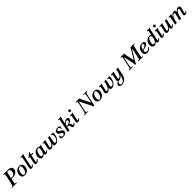

<svg xmlns="http://www.w3.org/2000/svg" viewBox="1270 -4555 8620 8620"><g transform="rotate(-45 5580.0 -244.5)"><path d="M-6 2Q-6 -6 -3.5 -17Q-1 -28 2 -35H72Q87 -81 98.5 -125Q110 -169 119 -210L179 -490Q188 -529 195 -572.5Q202 -616 206 -665H136Q136 -673 138.5 -684Q141 -695 144 -702Q178 -701 215.5 -700.5Q253 -700 287 -700H434Q499 -700 551 -684Q603 -668 633 -632Q663 -596 663 -535Q663 -466 622 -411.5Q581 -357 510.5 -326.5Q440 -296 354 -296H204L213 -336H354Q401 -336 438.5 -360.5Q476 -385 498.5 -431Q521 -477 521 -539Q521 -576 512 -600Q503 -624 487 -637Q471 -650 450.5 -655Q430 -660 407 -660H352Q342 -628 334 -601.5Q326 -575 319.5 -549Q313 -523 306 -490L246 -210Q239 -175 231.5 -133Q224 -91 219 -35H313Q313 -28 310.5 -17Q308 -6 305 2Q253 0 213 0Q173 0 138 0Q104 0 66.5 0Q29 0 -6 2Z M914 -424Q874 -424 842.5 -396.5Q811 -369 789.5 -326Q768 -283 757 -235Q746 -187 746 -145Q746 -88 762.5 -56.5Q779 -25 815 -25L817 15Q729 15 680.5 -33.5Q632 -82 632 -163Q632 -224 652.5 -278Q673 -332 711 -374Q749 -416 800.5 -440Q852 -464 912 -464ZM815 -25Q856 -25 887.5 -52.5Q919 -80 940 -122.5Q961 -165 972 -213.5Q983 -262 983 -303Q983 -361 966.5 -392.5Q950 -424 914 -424L912 -464Q1000 -464 1048.5 -415.5Q1097 -367 1097 -285Q1097 -225 1076.5 -170.5Q1056 -116 1018 -74.5Q980 -33 928.5 -9Q877 15 817 15Z M1249 15Q1201 15 1185 -17Q1169 -49 1179 -95L1267 -516Q1275 -553 1281 -590Q1287 -627 1288 -663H1233Q1233 -670 1235.5 -681.5Q1238 -693 1241 -700Q1286 -700 1333.5 -703Q1381 -706 1429 -714Q1418 -689 1407 -652.5Q1396 -616 1387 -579.5Q1378 -543 1372 -516L1284 -100Q1279 -75 1281 -59.5Q1283 -44 1298 -44Q1312 -44 1328.5 -58.5Q1345 -73 1367 -106Q1375 -102 1382.5 -97.5Q1390 -93 1397 -86Q1371 -41 1332 -13Q1293 15 1249 15Z M1473 -406Q1474 -415 1476.5 -427Q1479 -439 1483 -448H1773Q1772 -441 1769.5 -428Q1767 -415 1763 -406ZM1692 -126Q1700 -122 1707.5 -117.5Q1715 -113 1722 -106Q1688 -46 1644 -15.5Q1600 15 1552 15Q1499 15 1483 -17Q1467 -49 1477 -95L1523 -310Q1529 -338 1536 -373Q1543 -408 1548.5 -444Q1554 -480 1556 -511Q1577 -517 1597 -528.5Q1617 -540 1634 -555.5Q1651 -571 1660 -588Q1676 -591 1692 -588Q1672 -509 1657 -443Q1642 -377 1627 -309L1583 -100Q1579 -77 1584 -63Q1589 -49 1603 -49Q1615 -49 1636.5 -64Q1658 -79 1692 -126Z M2158 15Q2111 15 2094 -17Q2077 -49 2087 -95L2102 -164L2142 -248L2149 -382L2247 -448Q2263 -451 2279 -448Q2265 -408 2251.5 -356.5Q2238 -305 2229 -264L2194 -100Q2189 -75 2190.5 -59.5Q2192 -44 2207 -44Q2221 -44 2237.5 -58.5Q2254 -73 2276 -106Q2285 -102 2292 -97.5Q2299 -93 2306 -86Q2281 -41 2241.5 -13Q2202 15 2158 15ZM1923 15Q1862 15 1828.5 -27.5Q1795 -70 1795 -148Q1795 -206 1814 -262Q1833 -318 1868.5 -363.5Q1904 -409 1955.5 -436Q2007 -463 2073 -463Q2137 -463 2179.5 -436Q2222 -409 2234 -363L2170 -320Q2170 -261 2151.5 -202Q2133 -143 2099 -93.5Q2065 -44 2020.5 -14.5Q1976 15 1923 15ZM1975 -51Q2008 -51 2037 -76.5Q2066 -102 2087.5 -143Q2109 -184 2121 -231.5Q2133 -279 2133 -322Q2133 -368 2120 -395.5Q2107 -423 2074 -423Q2041 -423 2011 -396Q1981 -369 1958.5 -326.5Q1936 -284 1923 -236.5Q1910 -189 1910 -148Q1910 -99 1927 -75Q1944 -51 1975 -51Z M2712 -343H2740Q2711 -209 2669.5 -130.5Q2628 -52 2578 -18.5Q2528 15 2476 15Q2419 15 2394.5 -21Q2370 -57 2385 -125L2417 -264Q2425 -299 2430 -333.5Q2435 -368 2438 -411H2383Q2383 -419 2385.5 -430Q2388 -441 2391 -448Q2438 -448 2484.5 -451Q2531 -454 2579 -462Q2568 -438 2557 -401.5Q2546 -365 2537.5 -328.5Q2529 -292 2522 -264L2490 -129Q2483 -95 2491 -75.5Q2499 -56 2525 -56Q2555 -56 2583.5 -80Q2612 -104 2636.5 -144.5Q2661 -185 2680.5 -236.5Q2700 -288 2712 -343ZM3059 -448Q3065 -382 3053.5 -316Q3042 -250 3016 -190.5Q2990 -131 2951.5 -84.5Q2913 -38 2865 -11.5Q2817 15 2761 15Q2697 15 2674.5 -22Q2652 -59 2666 -127L2712 -343Q2717 -370 2721 -396Q2725 -422 2726 -448Q2756 -448 2784 -449Q2812 -450 2842 -453Q2834 -422 2828 -395.5Q2822 -369 2816 -342L2771 -129Q2764 -96 2776.5 -76Q2789 -56 2821 -56Q2864 -56 2900 -87Q2936 -118 2958.5 -172Q2981 -226 2981 -296Q2981 -329 2974.5 -357.5Q2968 -386 2952 -411H2910Q2910 -418 2912.5 -430.5Q2915 -443 2918 -450Q2953 -449 2990.5 -448.5Q3028 -448 3059 -448Z M3260 15Q3219 15 3180.5 7Q3142 -1 3102 -20L3132 -157Q3148 -160 3164 -157Q3164 -96 3188 -60.5Q3212 -25 3266 -25Q3307 -25 3332 -44Q3357 -63 3357 -97Q3357 -124 3337 -141Q3317 -158 3288 -172.5Q3259 -187 3229.5 -204.5Q3200 -222 3180 -249Q3160 -276 3160 -319Q3160 -367 3185 -399Q3210 -431 3252 -447Q3294 -463 3346 -463Q3387 -463 3423 -453.5Q3459 -444 3487 -428L3459 -302Q3443 -299 3427 -302Q3430 -364 3406 -393.5Q3382 -423 3334 -423Q3297 -423 3277 -404.5Q3257 -386 3257 -360Q3257 -331 3277.5 -313Q3298 -295 3328 -280Q3358 -265 3388 -248Q3418 -231 3438.5 -204.5Q3459 -178 3459 -136Q3459 -86 3431.5 -52Q3404 -18 3359 -1.5Q3314 15 3260 15Z M3538 5Q3544 -18 3548 -33.5Q3552 -49 3555.5 -65.5Q3559 -82 3564 -106L3651 -516Q3659 -553 3664.5 -590Q3670 -627 3672 -663H3617Q3617 -670 3619.5 -681.5Q3622 -693 3625 -700Q3669 -700 3717 -703Q3765 -706 3812 -714Q3802 -689 3791 -652.5Q3780 -616 3770.5 -579.5Q3761 -543 3756 -516L3669 -105Q3663 -79 3660 -53Q3657 -27 3655 0Q3624 0 3596.5 1Q3569 2 3538 5ZM3814 -55 3808 -102Q3802 -143 3774 -161.5Q3746 -180 3707 -180H3681L3689 -211H3789Q3846 -211 3875 -188.5Q3904 -166 3910 -124L3917 -79Q3920 -65 3925 -54.5Q3930 -44 3944 -44Q3957 -44 3973 -58.5Q3989 -73 4011 -106Q4020 -102 4027 -97.5Q4034 -93 4041 -86Q4015 -38 3981 -11.5Q3947 15 3901 15Q3857 15 3838 -5Q3819 -25 3814 -55ZM3693 -199 3694 -217Q3764 -217 3813.5 -237Q3863 -257 3889.5 -288.5Q3916 -320 3916 -353Q3916 -376 3903.5 -387.5Q3891 -399 3869 -399Q3840 -399 3803.5 -375.5Q3767 -352 3737 -309.5Q3707 -267 3695 -211H3666Q3686 -297 3727.5 -352.5Q3769 -408 3820.5 -435.5Q3872 -463 3918 -463Q3959 -463 3987 -443Q4015 -423 4015 -381Q4015 -341 3987.5 -303.5Q3960 -266 3907 -238Q3854 -210 3776 -199Z M4187 15Q4140 15 4123.5 -17Q4107 -49 4117 -95L4153 -264Q4161 -299 4166 -333.5Q4171 -368 4174 -411H4119Q4119 -419 4121.5 -430Q4124 -441 4127 -448Q4174 -448 4220 -451Q4266 -454 4315 -462Q4304 -438 4293 -401.5Q4282 -365 4273 -328.5Q4264 -292 4258 -264L4223 -100Q4217 -75 4219 -59.5Q4221 -44 4236 -44Q4250 -44 4266.5 -58.5Q4283 -73 4305 -106Q4314 -102 4321 -97.5Q4328 -93 4335 -86Q4310 -41 4270.5 -13Q4231 15 4187 15ZM4292 -681 4345 -636 4330 -566 4263 -546 4210 -591 4225 -662Z M5161 0Q5151 -37 5140 -65Q5129 -93 5110 -131L4861 -617L4849 -700Q4882 -700 4914 -700.5Q4946 -701 4972 -702Q4979 -676 4988.5 -651Q4998 -626 5015 -591L5220 -186L5226 0Q5209 2 5192 2Q5175 2 5161 0ZM4595 2Q4595 -6 4597.5 -17Q4600 -28 4603 -35H4670Q4688 -81 4700 -124Q4712 -167 4722 -210L4782 -490Q4791 -530 4796 -571.5Q4801 -613 4804 -665H4737Q4737 -673 4739.5 -684Q4742 -695 4745 -702Q4779 -701 4805 -700.5Q4831 -700 4849 -700L4861 -617Q4853 -589 4845 -557Q4837 -525 4829 -490L4769 -210Q4762 -173 4755.5 -132Q4749 -91 4747 -35H4828Q4828 -28 4825.5 -17Q4823 -6 4820 2Q4783 0 4751.5 0Q4720 0 4700 0Q4682 0 4656 0Q4630 0 4595 2ZM5226 0 5220 -186 5284 -490Q5293 -534 5298 -573.5Q5303 -613 5306 -665H5224Q5224 -673 5226.5 -684Q5229 -695 5232 -702Q5269 -701 5301.5 -700.5Q5334 -700 5353 -700Q5370 -700 5396.5 -700.5Q5423 -701 5458 -702Q5458 -695 5455.5 -684Q5453 -673 5450 -665H5383Q5370 -630 5361 -603Q5352 -576 5345 -550Q5338 -524 5331 -490Z M5683 -424Q5643 -424 5611.5 -396.5Q5580 -369 5558.5 -326Q5537 -283 5526 -235Q5515 -187 5515 -145Q5515 -88 5531.5 -56.5Q5548 -25 5584 -25L5586 15Q5498 15 5449.5 -33.5Q5401 -82 5401 -163Q5401 -224 5421.5 -278Q5442 -332 5480 -374Q5518 -416 5569.5 -440Q5621 -464 5681 -464ZM5584 -25Q5625 -25 5656.5 -52.5Q5688 -80 5709 -122.5Q5730 -165 5741 -213.5Q5752 -262 5752 -303Q5752 -361 5735.5 -392.5Q5719 -424 5683 -424L5681 -464Q5769 -464 5817.5 -415.5Q5866 -367 5866 -285Q5866 -225 5845.5 -170.5Q5825 -116 5787 -74.5Q5749 -33 5697.5 -9Q5646 15 5586 15Z M6288 -343H6316Q6287 -209 6245.5 -130.5Q6204 -52 6154 -18.5Q6104 15 6052 15Q5995 15 5970.5 -21Q5946 -57 5961 -125L5993 -264Q6001 -299 6006 -333.5Q6011 -368 6014 -411H5959Q5959 -419 5961.5 -430Q5964 -441 5967 -448Q6014 -448 6060.5 -451Q6107 -454 6155 -462Q6144 -438 6133 -401.5Q6122 -365 6113.5 -328.5Q6105 -292 6098 -264L6066 -129Q6059 -95 6067 -75.5Q6075 -56 6101 -56Q6131 -56 6159.5 -80Q6188 -104 6212.5 -144.5Q6237 -185 6256.5 -236.5Q6276 -288 6288 -343ZM6635 -448Q6641 -382 6629.5 -316Q6618 -250 6592 -190.5Q6566 -131 6527.5 -84.5Q6489 -38 6441 -11.5Q6393 15 6337 15Q6273 15 6250.5 -22Q6228 -59 6242 -127L6288 -343Q6293 -370 6297 -396Q6301 -422 6302 -448Q6332 -448 6360 -449Q6388 -450 6418 -453Q6410 -422 6404 -395.5Q6398 -369 6392 -342L6347 -129Q6340 -96 6352.5 -76Q6365 -56 6397 -56Q6440 -56 6476 -87Q6512 -118 6534.5 -172Q6557 -226 6557 -296Q6557 -329 6550.5 -357.5Q6544 -386 6528 -411H6486Q6486 -418 6488.5 -430.5Q6491 -443 6494 -450Q6529 -449 6566.5 -448.5Q6604 -448 6635 -448Z M7049 -343H7078Q7056 -242 7026.5 -176.5Q6997 -111 6962.5 -73.5Q6928 -36 6891 -20.5Q6854 -5 6817 -5Q6756 -5 6734 -41Q6712 -77 6727 -145L6754 -264Q6763 -299 6768 -333.5Q6773 -368 6776 -411H6721Q6721 -419 6723.5 -430Q6726 -441 6729 -448Q6776 -448 6822 -451Q6868 -454 6917 -462Q6906 -438 6895 -401.5Q6884 -365 6875 -328Q6866 -291 6859 -264L6832 -149Q6824 -115 6833 -95.5Q6842 -76 6869 -76Q6898 -76 6925 -97Q6952 -118 6976 -155Q7000 -192 7019 -240Q7038 -288 7049 -343ZM7064 -448Q7094 -448 7122 -449Q7150 -450 7180 -453Q7172 -422 7165.5 -395.5Q7159 -369 7154 -342L7100 -81Q7079 20 7029.5 88Q6980 156 6912 190.5Q6844 225 6767 225Q6701 225 6660 199Q6619 173 6619 122Q6619 91 6634 67Q6649 43 6672.5 24.5Q6696 6 6723 -7.5Q6750 -21 6773 -30L6798 -12Q6755 9 6731.5 42Q6708 75 6708 115Q6708 147 6725.5 166Q6743 185 6784 185Q6836 185 6877.5 155.5Q6919 126 6948.5 72.5Q6978 19 6993 -51L7018 -171L7017 -191L7049 -343Q7055 -370 7059 -396Q7063 -422 7064 -448Z M7810 10Q7812 -27 7808.5 -64.5Q7805 -102 7797 -145L7700 -606Q7696 -590 7688 -558Q7680 -526 7672 -490L7612 -210Q7605 -173 7598.5 -132Q7592 -91 7590 -35H7671Q7671 -28 7668.5 -17Q7666 -6 7663 2Q7626 0 7594 0Q7562 0 7543 0Q7525 0 7499 0Q7473 0 7438 2Q7438 -6 7440.5 -17Q7443 -28 7446 -35H7513Q7531 -80 7543.5 -125Q7556 -170 7565 -210L7625 -490Q7633 -527 7638.5 -570Q7644 -613 7647 -665H7580Q7580 -673 7582.5 -684Q7585 -695 7588 -702Q7622 -701 7648 -700.5Q7674 -700 7692 -700H7823Q7823 -664 7828 -628Q7833 -592 7839 -560L7917 -188L8132 -542Q8151 -573 8164.5 -597.5Q8178 -622 8189.5 -646Q8201 -670 8213 -700H8321Q8356 -700 8393 -700.5Q8430 -701 8465 -702Q8465 -695 8462.5 -684Q8460 -673 8457 -665H8387Q8372 -620 8361.5 -579Q8351 -538 8340 -490L8280 -210Q8272 -172 8265 -129Q8258 -86 8253 -35H8323Q8323 -27 8320.5 -16.5Q8318 -6 8315 2Q8281 0 8243.5 0Q8206 0 8172 0Q8138 0 8100.5 0Q8063 0 8028 2Q8028 -6 8030.5 -17Q8033 -28 8036 -35H8106Q8121 -81 8132 -123Q8143 -165 8153 -210L8213 -490Q8221 -527 8226 -563.5Q8231 -600 8232 -614L7935 -130Q7917 -100 7901.5 -66Q7886 -32 7870 10Q7840 15 7810 10Z M8619 -43Q8648 -43 8691.5 -62Q8735 -81 8783 -136Q8792 -132 8799 -127.5Q8806 -123 8813 -116Q8763 -46 8704 -15.5Q8645 15 8587 15Q8508 15 8463 -31Q8418 -77 8418 -157Q8418 -221 8438.5 -276Q8459 -331 8497.5 -373.5Q8536 -416 8589.5 -439.5Q8643 -463 8708 -463Q8762 -463 8792.5 -450.5Q8823 -438 8836.5 -418.5Q8850 -399 8850 -376Q8850 -335 8822 -303Q8794 -271 8745 -247.5Q8696 -224 8635 -209.5Q8574 -195 8509 -189L8506 -226Q8573 -230 8626 -249.5Q8679 -269 8710.5 -300.5Q8742 -332 8742 -368Q8742 -394 8729 -409Q8716 -424 8690 -424Q8652 -424 8621.5 -396.5Q8591 -369 8569.5 -326Q8548 -283 8537 -235.5Q8526 -188 8526 -148Q8526 -92 8550 -67.5Q8574 -43 8619 -43Z M9271 15Q9224 15 9208 -17Q9192 -49 9202 -95L9214 -153L9253 -240L9248 -317L9290 -516Q9299 -553 9304.5 -590Q9310 -627 9311 -663H9256Q9256 -670 9258.5 -681.5Q9261 -693 9264 -700Q9309 -700 9356.5 -703Q9404 -706 9452 -714Q9441 -689 9430 -652.5Q9419 -616 9410 -579.5Q9401 -543 9395 -516L9307 -100Q9302 -75 9304 -59.5Q9306 -44 9321 -44Q9335 -44 9351.5 -58.5Q9368 -73 9390 -106Q9398 -102 9405.5 -97.5Q9413 -93 9420 -86Q9394 -41 9355 -13Q9316 15 9271 15ZM9036 15Q8971 15 8934.5 -27.5Q8898 -70 8898 -144Q8898 -204 8916 -260.5Q8934 -317 8969.5 -363Q9005 -409 9056.5 -436Q9108 -463 9175 -463Q9239 -463 9285 -436.5Q9331 -410 9342 -363L9283 -320Q9283 -261 9264.5 -202Q9246 -143 9211.5 -93.5Q9177 -44 9132.5 -14.5Q9088 15 9036 15ZM9084 -51Q9119 -51 9148.5 -76.5Q9178 -102 9200 -143Q9222 -184 9234 -230.5Q9246 -277 9246 -317Q9246 -368 9229 -395.5Q9212 -423 9178 -423Q9143 -423 9113 -396Q9083 -369 9060.5 -326.5Q9038 -284 9025.5 -236.5Q9013 -189 9013 -149Q9013 -100 9032 -75.5Q9051 -51 9084 -51Z M9568 15Q9521 15 9504.5 -17Q9488 -49 9498 -95L9534 -264Q9542 -299 9547 -333.5Q9552 -368 9555 -411H9500Q9500 -419 9502.5 -430Q9505 -441 9508 -448Q9555 -448 9601 -451Q9647 -454 9696 -462Q9685 -438 9674 -401.5Q9663 -365 9654 -328.5Q9645 -292 9639 -264L9604 -100Q9598 -75 9600 -59.5Q9602 -44 9617 -44Q9631 -44 9647.5 -58.5Q9664 -73 9686 -106Q9695 -102 9702 -97.5Q9709 -93 9716 -86Q9691 -41 9651.5 -13Q9612 15 9568 15ZM9673 -681 9726 -636 9711 -566 9644 -546 9591 -591 9606 -662Z M9887 15Q9829 15 9808 -21Q9787 -57 9802 -125L9834 -264Q9842 -299 9847 -333.5Q9852 -368 9855 -411H9800Q9800 -419 9802.5 -430Q9805 -441 9808 -448Q9855 -448 9901.5 -451Q9948 -454 9996 -462Q9985 -438 9974 -401.5Q9963 -365 9954.5 -328.5Q9946 -292 9939 -264L9907 -129Q9900 -95 9908 -75.5Q9916 -56 9942 -56Q9972 -56 10000.5 -80Q10029 -104 10053.5 -144.5Q10078 -185 10097.5 -236.5Q10117 -288 10129 -343H10157Q10128 -209 10084.5 -130.5Q10041 -52 9990 -18.5Q9939 15 9887 15ZM10146 15Q10099 15 10082.5 -17Q10066 -49 10076 -95L10129 -343Q10134 -370 10138 -396Q10142 -422 10143 -448Q10173 -448 10201 -449Q10229 -450 10259 -453Q10251 -422 10245 -395.5Q10239 -369 10233 -342L10182 -100Q10177 -75 10179 -59.5Q10181 -44 10196 -44Q10210 -44 10226 -58.5Q10242 -73 10265 -106Q10273 -102 10280.5 -97.5Q10288 -93 10295 -86Q10269 -41 10229.5 -13Q10190 15 10146 15Z M10996 15Q10948 15 10930.5 -17Q10913 -49 10926 -95L10984 -319Q10993 -354 10984 -373Q10975 -392 10949 -392Q10919 -392 10890.5 -368Q10862 -344 10837 -303.5Q10812 -263 10793 -211.5Q10774 -160 10762 -105H10734Q10763 -240 10806 -318Q10849 -396 10900 -429.5Q10951 -463 11003 -463Q11062 -463 11084.5 -428Q11107 -393 11089 -324L11031 -100Q11025 -75 11027.5 -59.5Q11030 -44 11045 -44Q11059 -44 11075.5 -58.5Q11092 -73 11114 -106Q11123 -102 11130 -97.5Q11137 -93 11144 -86Q11118 -41 11079 -13Q11040 15 10996 15ZM10356 5Q10365 -27 10371 -53.5Q10377 -80 10383 -106L10416 -264Q10424 -299 10429 -333.5Q10434 -368 10437 -411H10382Q10382 -419 10384.5 -430Q10387 -441 10390 -448Q10437 -448 10478.5 -451Q10520 -454 10569 -462Q10557 -435 10549 -408.5Q10541 -382 10536 -353Q10531 -324 10527 -288L10487 -105Q10482 -79 10478.5 -53Q10475 -27 10473 0Q10443 0 10415 1Q10387 2 10356 5ZM10631 5Q10640 -27 10646 -53.5Q10652 -80 10658 -106L10709 -319Q10717 -354 10708.5 -373Q10700 -392 10673 -392Q10643 -392 10614.5 -368Q10586 -344 10561.5 -303.5Q10537 -263 10518 -211.5Q10499 -160 10487 -105H10459Q10488 -240 10531 -318Q10574 -396 10625 -429.5Q10676 -463 10728 -463Q10787 -463 10808.5 -428Q10830 -393 10814 -324L10762 -105Q10756 -79 10752 -53Q10748 -27 10746 0Q10716 0 10688.5 1Q10661 2 10631 5Z"/></g></svg>

Font: Poltawski Nowy Medium
Style: Italic
Weight: 500
Italic angle: -12°
Version: Version 1.001;gftools[0.9.25]